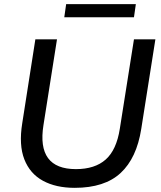

<svg xmlns="http://www.w3.org/2000/svg" viewBox="-20 -894 772 923"><path d="M339 9Q249 9 186.5 -25Q124 -59 97 -128Q70 -197 87 -302L150 -705H254L189 -293Q155 -81 345 -81Q436 -81 488 -127Q540 -173 556 -275L624 -705H727L659 -274Q637 -134 560 -62.5Q483 9 339 9ZM289 -811 298 -874H633L624 -811Z"/></svg>

Font: Nunito Sans SemiBold
Style: Italic
Weight: 600
Italic angle: -9°
Designer: Vernon Adams
Foundry: Vernon Adams
Version: Version 3.006; ttfautohint (v1.8.3)